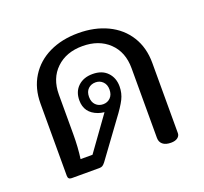

<svg xmlns="http://www.w3.org/2000/svg" viewBox="-102 -680 854 802"><g transform="rotate(-20 324.5 -278.5)"><path d="M480 -36V-346Q480 -418 435.5 -460.5Q391 -503 318 -503Q246 -503 201.5 -460.5Q157 -418 157 -346V-171Q157 -111 150 -62H203L311 -212Q295 -214 284 -218Q229 -238 229 -294Q229 -333 253.5 -356Q278 -379 318 -379Q360 -379 383.5 -354.5Q407 -330 407 -292Q407 -262 394 -236Q381 -210 350 -169L238 -16Q231 -7 225.5 -3.5Q220 0 211 0H88Q72 0 72 -16V-337Q72 -405 103.5 -455.5Q135 -506 191 -533Q247 -560 320 -560Q393 -560 449.5 -533Q506 -506 537.5 -455.5Q569 -405 569 -337V-25Q569 -13 558.5 -5Q548 3 529 3Q505 3 492.5 -7.5Q480 -18 480 -36ZM363 -294Q363 -316 350 -329Q337 -342 318 -342Q298 -342 285 -329.5Q272 -317 272 -294Q272 -271 285 -258Q298 -245 318 -245Q337 -245 350 -258Q363 -271 363 -294Z"/></g></svg>

Font: Maitree Medium
Style: Regular
Weight: 500
Designer: CadsonDemak Team
Foundry: CadsonDemak
Version: Version 1.000